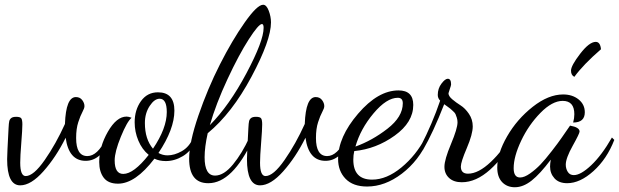

<svg xmlns="http://www.w3.org/2000/svg" viewBox="-20 -740 2602 807"><path d="M10 -71Q10 -90 16 -202Q17 -223 19 -231Q21 -239 27.5 -244Q34 -249 48 -249Q65 -249 69.5 -242.5Q74 -236 74 -217Q74 -196 69.5 -139.5Q65 -83 65 -56Q65 0 88 0Q121 0 168 -67.5Q215 -135 253 -219Q257 -332 299 -332Q316 -332 325.5 -319.5Q335 -307 335 -294Q335 -285 326.5 -269.5Q318 -254 309 -226.5Q300 -199 300 -160Q300 -84 347 -84Q390 -84 426 -158L439 -148Q403 -64 340 -64Q269 -64 256 -161Q215 -79 162.5 -20Q110 39 65 39Q10 39 10 -71Z M397 -59Q397 -123 433.5 -186.5Q470 -250 512 -250Q521 -250 533 -245Q514 -229 488 -165.5Q462 -102 462 -66Q462 -9 498 -9Q542 -9 605 -89Q577 -112 561.5 -149Q546 -186 546 -226Q546 -278 572.5 -315Q599 -352 644 -352Q713 -352 713 -275Q713 -197 646 -97Q664 -87 684 -87Q713 -87 744 -104.5Q775 -122 791 -159L803 -149Q784 -105 749 -84Q714 -63 677 -63Q650 -63 629 -73Q549 32 476 32Q435 32 416 7Q397 -18 397 -59ZM589 -223Q589 -155 623 -115Q681 -201 681 -269Q681 -325 651 -325Q629 -325 609 -294.5Q589 -264 589 -223Z M775 -73Q775 -141 814 -254.5Q853 -368 904.5 -469.5Q956 -571 1008.5 -645.5Q1061 -720 1086 -720Q1100 -720 1109.5 -695Q1119 -670 1119 -646Q1119 -571 1037 -417.5Q955 -264 853 -180Q840 -122 840 -79Q840 -2 884 -2Q921 -2 959.5 -49Q998 -96 1028 -162L1043 -154Q957 30 856 30Q856 30 855 30Q775 30 775 -73ZM862 -214Q944 -297 1016 -432.5Q1088 -568 1088 -623Q1088 -639 1081 -639Q1067 -639 1025.5 -574.5Q984 -510 936 -407Q888 -304 862 -214Z M1018 -71Q1018 -90 1024 -202Q1025 -223 1027 -231Q1029 -239 1035.5 -244Q1042 -249 1056 -249Q1073 -249 1077.5 -242.5Q1082 -236 1082 -217Q1082 -196 1077.5 -139.5Q1073 -83 1073 -56Q1073 0 1096 0Q1129 0 1176 -67.5Q1223 -135 1261 -219Q1265 -332 1307 -332Q1324 -332 1333.5 -319.5Q1343 -307 1343 -294Q1343 -285 1334.5 -269.5Q1326 -254 1317 -226.5Q1308 -199 1308 -160Q1308 -84 1355 -84Q1398 -84 1434 -158L1447 -148Q1411 -64 1348 -64Q1277 -64 1264 -161Q1223 -79 1170.5 -20Q1118 39 1073 39Q1018 39 1018 -71Z M1401 -72Q1401 -164 1485 -262Q1569 -360 1655 -360Q1717 -360 1717 -299Q1717 -226 1639 -170Q1561 -114 1469 -105Q1465 -88 1465 -69Q1465 15 1544 15Q1605 15 1667 -36Q1729 -87 1768 -162L1780 -153Q1740 -64 1669 -10Q1598 44 1523 44Q1464 44 1432.5 11.5Q1401 -21 1401 -72ZM1474 -124Q1544 -149 1608.5 -199Q1673 -249 1673 -306Q1673 -329 1652 -329Q1605 -329 1550 -263.5Q1495 -198 1474 -124Z M1749 -127Q1797 -220 1830 -317Q1820 -327 1820 -341Q1820 -368 1835.5 -388.5Q1851 -409 1862 -409Q1876 -409 1876 -385Q1876 -381 1870.5 -365.5Q1865 -350 1865 -348Q1865 -336 1881 -322.5Q1897 -309 1916 -297Q1935 -285 1951 -261.5Q1967 -238 1967 -209Q1967 -176 1942 -117.5Q1917 -59 1917 -40Q1917 -10 1947 -10Q1991 -10 2043.5 -60Q2096 -110 2117 -159L2130 -149Q2099 -80 2040 -27Q1981 26 1921 26Q1887 26 1867.5 8Q1848 -10 1848 -39Q1848 -69 1875.5 -134.5Q1903 -200 1903 -226Q1903 -236 1900 -245.5Q1897 -255 1894.5 -260.5Q1892 -266 1884 -273L1873 -283Q1870 -286 1859.5 -293Q1849 -300 1847 -302Q1800 -182 1758 -110Z M2070 -36Q2070 -95 2111.5 -167Q2153 -239 2219 -291Q2285 -343 2347 -343Q2386 -343 2412 -322Q2438 -301 2438 -268Q2438 -225 2389 -225Q2394 -243 2394 -260Q2394 -316 2345 -316Q2301 -316 2251.5 -265.5Q2202 -215 2170.5 -148.5Q2139 -82 2139 -33Q2139 6 2166 6Q2184 6 2208 -11Q2232 -28 2252 -49Q2272 -70 2299.5 -105.5Q2327 -141 2340 -160L2376 -212Q2416 -205 2416 -187Q2416 -179 2387 -127Q2358 -75 2358 -48Q2358 -31 2366.5 -17.5Q2375 -4 2392 -4Q2421 -4 2465 -45.5Q2509 -87 2552 -162L2562 -152Q2531 -72 2474.5 -21Q2418 30 2364 30Q2329 30 2310.5 9.5Q2292 -11 2292 -40Q2292 -52 2295 -69Q2250 -9 2214.5 19Q2179 47 2144 47Q2111 47 2090.5 25.5Q2070 4 2070 -36ZM2380 -443Q2380 -464 2418.5 -514Q2457 -564 2484 -564Q2503 -564 2506 -533Q2432 -469 2394 -417Q2380 -424 2380 -443Z"/></svg>

Font: DancingScriptRegular
Style: Regular
Weight: 400
Designer: Pablo Impallari
Foundry: Pablo Impallari. www.impallari.com
Version: Version 1.002